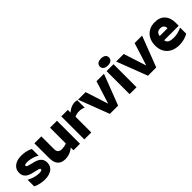

<svg xmlns="http://www.w3.org/2000/svg" viewBox="232 -1928 3126 3126"><g transform="rotate(-45 1795.5 -365.0)"><path d="M316 -318Q368 -306 402 -284.5Q436 -263 452.5 -232.5Q469 -202 469 -162Q469 -76 407.5 -33Q346 10 247 10Q207 10 166.5 2.5Q126 -5 93 -16Q60 -27 43 -37V-188Q70 -173 105 -159.5Q140 -146 179 -137.5Q218 -129 256 -129Q289 -129 304 -135.5Q319 -142 319 -157Q319 -173 296 -180.5Q273 -188 228 -198L190 -206Q145 -216 107.5 -234Q70 -252 47.5 -284.5Q25 -317 25 -367Q25 -419 51.5 -457.5Q78 -496 128 -518Q178 -540 248 -540Q288 -540 327.5 -533Q367 -526 399 -515Q431 -504 447 -493V-337Q429 -352 394.5 -366Q360 -380 319 -389Q278 -398 238 -398Q220 -398 207 -395.5Q194 -393 187 -388Q180 -383 180 -374Q180 -362 191 -354.5Q202 -347 223 -341.5Q244 -336 275 -328Z M1061 0H911V-115L901 -133V-530H1061ZM792 -145Q819 -145 844.5 -149.5Q870 -154 891 -162Q912 -170 926 -178V-78Q906 -56 875 -36Q844 -16 804.5 -3Q765 10 719 10Q654 10 614.5 -16Q575 -42 558 -87Q541 -132 541 -190V-530H701V-233Q701 -208 709.5 -188Q718 -168 738 -156.5Q758 -145 792 -145Z M1161 -530H1311V-415L1321 -397V0H1161ZM1481 -540Q1505 -540 1531 -532V-361Q1512 -371 1484.5 -378Q1457 -385 1425 -385Q1398 -385 1374 -380Q1350 -375 1330 -367.5Q1310 -360 1296 -352V-452Q1314 -472 1342.5 -492.5Q1371 -513 1406.5 -526.5Q1442 -540 1481 -540Z M1749 0 1546 -530H1720L1847 -137L1971 -530H2143L1939 0Z M2203 -530H2363V0H2203ZM2284 -579Q2235 -579 2206.5 -600.5Q2178 -622 2178 -660Q2178 -698 2206.5 -719Q2235 -740 2284 -740Q2334 -740 2361.5 -719Q2389 -698 2389 -660Q2389 -622 2361.5 -600.5Q2334 -579 2284 -579Z M2627 0 2424 -530H2598L2725 -137L2849 -530H3021L2817 0Z M3218 -307V-251Q3218 -215 3231 -190Q3244 -165 3276 -152.5Q3308 -140 3363 -140Q3402 -140 3437 -147Q3472 -154 3501 -164.5Q3530 -175 3551 -185V-47Q3524 -25 3466.5 -7.5Q3409 10 3344 10Q3257 10 3192.5 -22.5Q3128 -55 3092 -116.5Q3056 -178 3056 -265Q3056 -348 3088.5 -409.5Q3121 -471 3180.5 -505.5Q3240 -540 3320 -540Q3433 -540 3494.5 -474Q3556 -408 3556 -295V-222H3212V-322H3399Q3399 -357 3379 -381.5Q3359 -406 3310 -406Q3277 -406 3257 -392.5Q3237 -379 3227.5 -356.5Q3218 -334 3218 -307Z"/></g></svg>

Font: Roundo Variable
Style: Regular
Weight: 200
Designer: Shiva Nallaperumal
Foundry: Indian Type Foundry
Version: Version 2.000